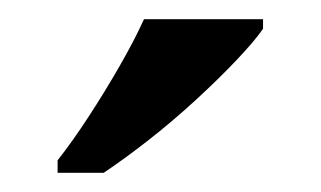

<svg xmlns="http://www.w3.org/2000/svg" viewBox="-20 -786 334 200"><path d="M40 -619Q55 -638 72 -664Q89 -690 104.5 -717Q120 -744 130 -766H254V-756Q245 -743 226 -723Q207 -703 183 -681Q159 -659 134 -639.5Q109 -620 88 -606H40Z"/></svg>

Font: Noto Naskh Arabic Medium
Style: Regular
Weight: 500
Designer: Monotype Design Team, David Williams, Mohamad Dakak and Nizar Qandah
Foundry: Monotype Imaging Inc.
Version: Version 2.016